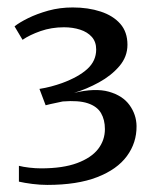

<svg xmlns="http://www.w3.org/2000/svg" viewBox="-20 -924 424 528"><path d="M110 -415.5Q90.5 -415.5 68.8 -418.2Q47 -421 32 -424.5V-468Q43.5 -465 60.5 -463Q77.5 -461 93 -461Q153 -461 192 -475.5Q231 -490 249.8 -514.2Q268.5 -538.5 268.5 -569Q268.5 -594.5 257.8 -613Q247 -631.5 221.5 -640Q196 -648.5 152.5 -645Q148.5 -644 138.5 -642Q128.5 -640 118.8 -637.8Q109 -635.5 105.5 -634.5L88.5 -679.5Q104.5 -682 120.5 -686.2Q136.5 -690.5 150.5 -695.5Q195.5 -712 220 -734.2Q244.5 -756.5 244.5 -788Q244.5 -809 232.5 -822.5Q220.5 -836 200.2 -842.5Q180 -849 156 -849Q121.5 -849 91.5 -838.5Q61.5 -828 42 -814.5L20 -851.5Q33 -862 57.2 -874Q81.5 -886 113 -894.8Q144.5 -903.5 180 -903.5Q222.5 -903.5 256.8 -892.2Q291 -881 310.8 -858.5Q330.5 -836 330.5 -801Q330.5 -768 308.2 -742Q286 -716 252.2 -697.5Q218.5 -679 183.5 -668.5Q241.5 -682.5 279.5 -671.8Q317.5 -661 336.2 -635Q355 -609 355.5 -577.5Q356 -531.5 329 -494.8Q302 -458 247.2 -436.8Q192.5 -415.5 110 -415.5Z"/></svg>

Font: Merriweather 20pt Light
Style: Regular
Weight: 300
Version: Version 2.100